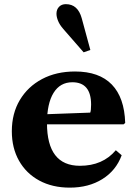

<svg xmlns="http://www.w3.org/2000/svg" viewBox="-20 -870 638 901"><path d="M307.5 10.5Q225.5 10.5 164.2 -22.8Q103 -56 69.2 -115.8Q35.5 -175.5 35.5 -254Q35.5 -337.5 73 -400.5Q110.5 -463.5 177.2 -499Q244 -534.5 332 -534.5Q445.5 -534.5 504.8 -473.2Q564 -412 567.5 -293L560 -286.5H128V-331.5L403.5 -341.5Q407.5 -352 407.5 -379Q407.5 -484 319.5 -484Q262 -484 231.2 -434Q200.5 -384 200.5 -292Q200.5 -92 355 -92Q462 -92 523.5 -165L551 -141.5Q524.5 -69.5 460.2 -29.5Q396 10.5 307.5 10.5ZM372.5 -624.5 277 -734Q260 -753.5 252.5 -772Q245 -790.5 245 -805.5Q245 -825.5 257 -838Q269 -850.5 289 -850.5Q317.5 -850.5 336 -833.8Q354.5 -817 363.5 -784.5L404 -635.5Z"/></svg>

Font: Libre Caslon Text
Style: Regular
Weight: 400
Designer: Pablo Impallari, Rodrigo Fuenzalida, Katja Schimmel
Foundry: Pablo Impallari, Rodrigo Fuenzalida
Version: Version 2.000